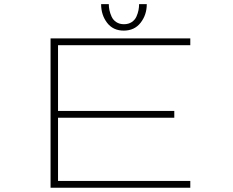

<svg xmlns="http://www.w3.org/2000/svg" viewBox="-20 -880 1090 900"><path d="M668 -860.5Q668 -810.5 639.2 -773.5Q610.5 -736.5 560 -736.5Q510 -736.5 482 -773.2Q454 -810 454 -860.5H490Q490 -846.5 493 -832.2Q496 -818 503 -802.2Q510 -786.5 525 -776.5Q540 -766.5 561 -766.5Q582.5 -766.5 597.5 -776.5Q612.5 -786.5 619.5 -802.2Q626.5 -818 629.2 -832.2Q632 -846.5 632 -860.5ZM872 -668H252V-360H797V-328H252V-32H872V0H217V-700H872Z"/></svg>

Font: League Mono Extended Thin
Style: Regular
Weight: 100
Width: 9
Designer: Tyler Finck
Foundry: The League of Moveable Type / Tyler Finck
Version: Version 2.210